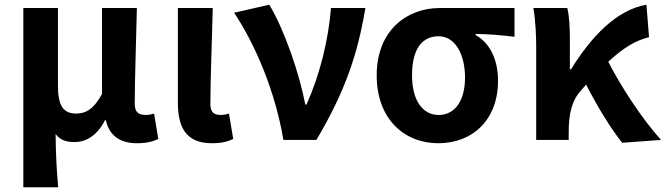

<svg xmlns="http://www.w3.org/2000/svg" viewBox="-20 -594 2826 815"><path d="M79 201H227C220 120 217 66 216 -25C237 3 265 9 297 9C349 9 395 -23 426 -84H429C444 -19 488 14 562 14C605 14 630 6 652 -4L634 -112C622 -108 609 -106 599 -106C569 -106 552 -117 552 -153C552 -257 558 -424 561 -560H413V-195C378 -131 345 -112 303 -112C249 -112 226 -145 226 -229V-560H79Z M880 14C924 14 948 6 970 -4L952 -112C940 -108 927 -106 918 -106C888 -106 873 -117 873 -153C873 -257 880 -424 883 -560H735V-159C735 -54 769 14 880 14Z M1183 0H1323C1444 -204 1498 -362 1531 -560H1385C1374 -425 1339 -280 1281 -150H1276C1252 -277 1188 -467 1123 -574L974 -540C1065 -402 1148 -207 1183 0Z M1840 14C1987 14 2094 -86 2094 -251C2094 -342 2059 -412 1999 -445V-450C2059 -449 2102 -445 2164 -438V-560H1847C1709 -560 1579 -467 1579 -274C1579 -88 1697 14 1840 14ZM1842 -106C1774 -106 1729 -168 1729 -274C1729 -391 1775 -440 1842 -440C1914 -440 1954 -360 1954 -265C1954 -165 1910 -106 1842 -106Z M2256 0H2394V-32C2394 -114 2408 -169 2448 -212C2455 -220 2462 -228 2468 -235C2519 -135 2574 -47 2621 12L2786 0C2709 -85 2618 -222 2562 -332C2625 -390 2676 -422 2735 -436L2724 -574C2596 -552 2488 -436 2404 -300H2399V-423C2399 -475 2397 -525 2388 -560H2244C2254 -503 2256 -437 2256 -393Z"/></svg>

Font: Source Han Sans CN
Style: Bold
Weight: 700
Designer: Ryoko NISHIZUKA 西塚涼子 (kana, bopomofo & ideographs); Paul D. Hunt (Latin, Greek & Cyrillic); Sandoll Communications 산돌커뮤니
Foundry: Adobe
Version: Version 2.001;hotconv 1.0.107;makeotfexe 2.5.65593